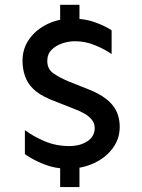

<svg xmlns="http://www.w3.org/2000/svg" viewBox="-20 -711 582 787"><path d="M257.8 -19.5Q206.1 -19.5 160.6 -37.6Q115.2 -55.7 82 -79.1V-177.7Q117.2 -151.4 163.6 -131.8Q210 -112.3 264.6 -112.3Q307.6 -112.3 337.9 -131.8Q368.2 -151.4 368.2 -186.5Q368.2 -206.1 356 -220.7Q343.8 -235.4 325.7 -245.6Q307.6 -255.9 289.1 -262.7L185.5 -303.7Q141.6 -322.3 117.2 -345.7Q92.8 -369.1 82.5 -398.9Q72.3 -428.7 72.3 -461.9Q72.3 -512.7 100.6 -551.8Q128.9 -590.8 175.3 -612.8Q221.7 -634.8 275.4 -634.8Q328.1 -634.8 369.6 -619.6Q411.1 -604.5 437.5 -586.9V-489.3Q410.2 -508.8 370.1 -525.4Q330.1 -542 287.1 -542Q261.7 -542 235.4 -533.2Q209 -524.4 191.4 -506.8Q173.8 -489.3 173.8 -460.9Q173.8 -427.7 199.2 -410.2Q224.6 -392.6 261.7 -377L347.7 -342.8Q410.2 -317.4 440.4 -281.2Q470.7 -245.1 470.7 -190.4Q470.7 -141.6 441.4 -102.5Q412.1 -63.5 363.8 -41.5Q315.4 -19.5 257.8 -19.5ZM226.6 55.7V-52.7H305.7V55.7ZM226.6 -569.3V-691.4H305.7V-569.3Z"/></svg>

Font: Sen Medium
Style: Regular
Weight: 500
Designer: Kosal Sen, Philatype
Foundry: Philatype
Version: Version 2.000;gftools[0.9.31]